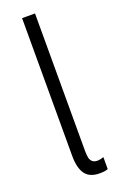

<svg xmlns="http://www.w3.org/2000/svg" viewBox="-148 -795 530 844"><g transform="rotate(-20 117.0 -373.0)"><path d="M76.2 -107.4V-752H136.7V-106.4Q137.2 -88.9 139.2 -77.9Q141.1 -66.9 149.2 -58.3Q157.2 -49.8 174.8 -49.8Q188.5 -50.3 203.1 -55.7V0Q191.4 5.9 164.1 5.9Q118.2 5.9 97.2 -22.2Q76.2 -50.3 76.2 -107.4Z"/></g></svg>

Font: Reddit Sans Fudge Light
Style: Regular
Weight: 300
Designer: Stephen Hutchings
Foundry: Reddit
Version: Version 1.013